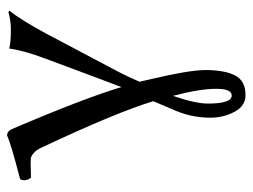

<svg xmlns="http://www.w3.org/2000/svg" viewBox="-106 -376 717 545"><g transform="rotate(-90 252.5 -103.5)"><path d="M252.9 28.8Q231 92.8 231 127.9Q231 195.8 253.9 195.8Q272.9 195.8 272.9 151.9Q272.9 105 252.9 28.8ZM190.9 134.8Q190.9 84 210.9 36.1L237.8 -26.9Q205.6 -132.8 106 -344.2Q99.1 -359.4 90.1 -366.7Q81.1 -374 75.9 -374.5Q70.8 -375 58.1 -375Q53.2 -375 41.5 -374.5Q29.8 -374 21 -374Q8.8 -389.2 16.1 -404.8Q116.2 -430.7 140.1 -441.9Q152.3 -441.9 158.2 -429.2Q247.1 -221.2 277.8 -117.2Q287.6 -142.1 358.9 -334Q381.8 -395 387.2 -436Q401.4 -431.2 441.9 -431.2Q466.8 -431.2 490.2 -438L495.1 -436Q469.2 -403.8 430.2 -332L321.8 -127Q305.7 -96.2 293 -65.9Q293.9 -61 296.4 -51Q298.8 -41 299.8 -36.1Q325.7 72.8 326.2 120.1Q326.2 175.3 311 205.1Q295.9 234.9 254.9 234.9Q224.1 234.9 207.5 203.4Q190.9 171.9 190.9 134.8Z"/></g></svg>

Font: Linux Libertine Capitals
Style: Small Caps
Weight: 400
Designer: Philipp H. Poll
Foundry: Philipp H. Poll
Version: Version 5.1.3